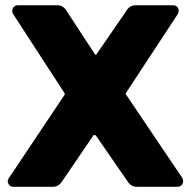

<svg xmlns="http://www.w3.org/2000/svg" viewBox="-20 -717 736 737"><path d="M676.8 -5.9Q669.4 0 662.1 0H504.9Q483.4 0 470.2 -20L348.1 -196.8Q346.7 -197.3 343.8 -198.2Q340.8 -199.2 339.8 -199.2L217.8 -20Q204.6 0 183.1 0H30.8Q23.4 0 16.1 -5.9Q9.8 -13.7 9.8 -21Q9.8 -27.3 13.2 -32.2L227.1 -352.1Q229.5 -354.5 228 -358.9L29.8 -664.1Q26.9 -669.9 26.9 -675.8Q26.9 -684.1 33.2 -690.4Q39.6 -696.8 47.9 -696.8H200.2Q223.1 -696.8 235.8 -674.8L342.8 -511.2Q344.2 -506.8 349.1 -506.8L464.8 -674.8Q477.5 -696.8 500 -696.8H645Q652.8 -696.8 660.2 -690.9Q666 -683.6 666 -675.8Q666 -669.9 663.1 -664.1L463.9 -360.8Q460.9 -357.9 463.9 -354L680.2 -33.2Q683.1 -27.3 683.1 -21Q683.1 -13.7 676.8 -5.9Z"/></svg>

Font: Cunia
Style: Bold
Weight: 700
Designer: Alejo Bergmann, Denis Ignatov
Foundry: Hubert & Fischer
Version: Version 1.00 February 21, 2019, initial release